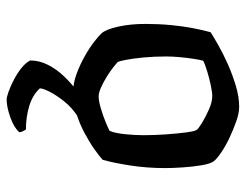

<svg xmlns="http://www.w3.org/2000/svg" viewBox="-101 -439 740 578"><g transform="rotate(90 269.0 -150.0)"><path d="M258 0Q231 0 202.5 -10.5Q174 -21 148.5 -35.5Q123 -50 104.5 -64.5Q86 -79 80 -86Q68 -100 60 -136.5Q52 -173 52 -218Q52 -258 55.5 -294.5Q59 -331 65 -362Q71 -393 77 -414Q91 -423 116.5 -437.5Q142 -452 173.5 -466Q205 -480 238.5 -490Q272 -500 302 -500Q320 -500 344.5 -491.5Q369 -483 394.5 -471Q420 -459 439 -446Q458 -433 465 -424Q473 -414 477.5 -387Q482 -360 484 -329.5Q486 -299 486 -277Q486 -222 478 -171Q470 -120 461 -89Q449 -78 427.5 -63Q406 -48 378.5 -33.5Q351 -19 320 -9.5Q289 0 258 0ZM270 -77Q284 -77 306 -83.5Q328 -90 347.5 -98Q367 -106 374 -110Q381 -127 384 -156.5Q387 -186 387 -212Q387 -245 384.5 -280Q382 -315 378.5 -341Q375 -367 371 -372Q368 -377 350 -388Q332 -399 309.5 -409Q287 -419 269 -419Q258 -419 236.5 -414.5Q215 -410 194 -403.5Q173 -397 163 -392Q160 -382 157 -362.5Q154 -343 152 -321Q150 -299 150 -280Q150 -244 153 -212.5Q156 -181 160 -160Q164 -139 167 -134Q170 -131 182 -121.5Q194 -112 210 -102Q226 -92 242.5 -84.5Q259 -77 270 -77ZM279 200Q273 200 257 194.5Q241 189 221.5 179Q202 169 185.5 156Q169 143 162 129Q162 102 175 76Q188 50 210 27Q232 4 257 -14L332 -15Q304 3 285 27Q266 51 256 71Q246 91 246 100Q266 122 299.5 132Q333 142 370 142Q372 145 375 151Q378 157 378 162Q364 178 333 189Q302 200 279 200Z"/></g></svg>

Font: Texturina 12pt Medium
Style: Regular
Weight: 500
Designer: Guillermo Torres Carreño
Foundry: Omnibus-Type
Version: Version 1.002